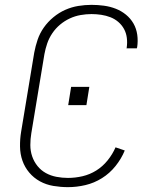

<svg xmlns="http://www.w3.org/2000/svg" viewBox="-20 -763 640 791"><path d="M260 8Q230 8 200 3Q170 -2 144.5 -16Q119 -30 100.5 -52Q82 -74 72.5 -101Q63 -128 62.5 -159Q62 -190 67 -220L121 -546Q126 -573 135 -599.5Q144 -626 160.5 -649.5Q177 -673 200 -692Q223 -711 249 -722.5Q275 -734 302.5 -738.5Q330 -743 357 -743Q383 -743 408.5 -739.5Q434 -736 457 -727Q480 -718 499 -702.5Q518 -687 530 -666Q542 -645 545.5 -619.5Q549 -594 545 -568Q544 -567 544 -566Q544 -565 544 -564H501Q502 -565 502 -565.5Q502 -566 502 -567Q505 -587 502.5 -607Q500 -627 491 -643.5Q482 -660 467.5 -672.5Q453 -685 435 -692Q417 -699 397 -702Q377 -705 357 -705Q335 -705 312 -701Q289 -697 267.5 -687Q246 -677 227.5 -661.5Q209 -646 195.5 -626Q182 -606 174.5 -584Q167 -562 163 -540L109 -214Q105 -190 105 -165.5Q105 -141 112.5 -119Q120 -97 134.5 -79Q149 -61 169 -50Q189 -39 212.5 -34.5Q236 -30 260 -30Q290 -30 320 -37Q350 -44 376.5 -60.5Q403 -77 423.5 -102.5Q444 -128 456 -156L494 -143Q480 -109 456 -79Q432 -49 400 -29Q368 -9 332 -0.5Q296 8 260 8ZM261 -330 273 -405H348L336 -330Z"/></svg>

Font: Iosevka SS04 XLt Ex
Style: Italic
Weight: 200
Width: 7
Italic angle: -9°
Monospace: yes
Designer: Belleve Invis
Foundry: Belleve Invis
Version: Version 19.0.0; ttfautohint (v1.8.4)